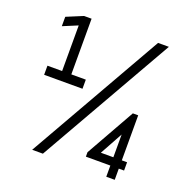

<svg xmlns="http://www.w3.org/2000/svg" viewBox="-125 -818 917 937"><g transform="rotate(20 333.0 -350.0)"><path d="M568.8 -58.1V0H524.9V-58.1H397.9V-81.1L541 -335H568.8V-101.1H596.2V-58.1ZM524.9 -219.2 460 -101.1H524.9ZM140.1 0 539.1 -700.2H595.2L195.8 0ZM69.8 -363.8V-411.1H146V-647.9L69.8 -616.2V-665L154.8 -700.2H193.8V-411.1H269V-363.8Z"/></g></svg>

Font: Abel
Style: Regular
Weight: 400
Designer: Matthew Desmond
Foundry: Matthew Desmond
Version: Version 1.003